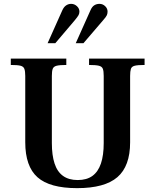

<svg xmlns="http://www.w3.org/2000/svg" viewBox="-20 -964 802 996"><path d="M380 12Q238 12 174.5 -44.5Q111 -101 111 -226V-570Q111 -594 106.5 -606.5Q102 -619 86.5 -623Q71 -627 36 -627V-660H324V-627Q290 -627 274 -623Q258 -619 253.5 -607Q249 -595 249 -570V-222Q249 -159 263 -116Q277 -73 307 -51.5Q337 -30 383 -30Q430 -30 459.5 -51.5Q489 -73 503.5 -115.5Q518 -158 518 -222V-570Q518 -595 513.5 -607Q509 -619 493 -623Q477 -627 442 -627V-660H730V-627Q695 -627 679 -623Q663 -619 659 -606.5Q655 -594 655 -570V-226Q655 -102 589 -45Q523 12 380 12ZM373 -740 449 -910Q457 -929 469 -936.5Q481 -944 496 -944Q513 -944 525.5 -932Q538 -920 538 -904Q538 -894 534.5 -885.5Q531 -877 515 -859L413 -740ZM227 -740 303 -910Q311 -928 323 -936Q335 -944 349 -944Q366 -944 379 -932Q392 -920 392 -904Q392 -894 387.5 -885.5Q383 -877 368 -859L267 -740Z"/></svg>

Font: Frank Ruhl Libre SemiBold
Style: Regular
Weight: 600
Designer: Yanek Iontef
Foundry: Fontef
Version: Version 6.003;gftools[0.9.30]